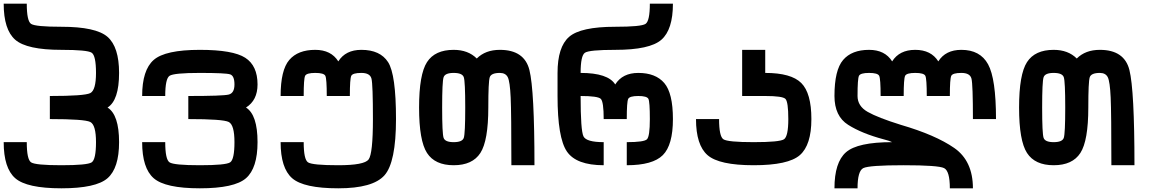

<svg xmlns="http://www.w3.org/2000/svg" viewBox="-20 -895 6290 1040"><path d="M625 -125Q625 15.6 562.5 70.3Q500 125 312.5 125Q125 125 62.5 70.3Q0 15.6 0 -125H125Q125 -31.2 148.4 -15.6Q171.9 0 312.5 0Q453.1 0 476.6 -15.6Q500 -31.2 500 -125Q500 -218.8 468.8 -234.4Q437.5 -250 250 -250V-375Q437.5 -375 468.8 -390.6Q500 -406.2 500 -500Q500 -593.8 476.6 -609.4Q453.1 -625 312.5 -625Q125 -625 62.5 -679.7Q0 -734.4 0 -875H125Q125 -781.2 148.4 -765.6Q171.9 -750 312.5 -750Q500 -750 562.5 -695.3Q625 -640.6 625 -500Q625 -351.6 562.5 -312.5Q625 -273.4 625 -125Z M1375 -125Q1375 15.6 1312.5 70.3Q1250 125 1062.5 125Q875 125 812.5 70.3Q750 15.6 750 -125H875Q875 -31.2 898.4 -15.6Q921.9 0 1062.5 0Q1203.1 0 1226.6 -15.6Q1250 -31.2 1250 -125Q1250 -218.8 1218.8 -234.4Q1187.5 -250 1000 -250V-375Q1187.5 -375 1218.8 -382.8Q1250 -390.6 1250 -437.5Q1250 -484.4 1226.6 -492.2Q1203.1 -500 1062.5 -500Q921.9 -500 898.4 -484.4Q875 -468.8 875 -375H750Q750 -515.6 812.5 -570.3Q875 -625 1062.5 -625Q1242.2 -625 1308.6 -582Q1375 -539.1 1375 -437.5Q1375 -351.6 1312.5 -312.5Q1375 -273.4 1375 -125Z M1812.5 125Q1625 125 1562.5 70.3Q1500 15.6 1500 -125H1625Q1625 -31.2 1648.4 -15.6Q1671.9 0 1812.5 0Q1953.1 0 1976.6 -31.2Q2000 -62.5 2000 -250Q2000 -437.5 1992.2 -468.8Q1984.4 -500 1937.5 -500Q1890.6 -500 1882.8 -484.4Q1875 -468.8 1875 -375H1750Q1750 -468.8 1742.2 -484.4Q1734.4 -500 1687.5 -500Q1640.6 -500 1632.8 -484.4Q1625 -468.8 1625 -375H1500Q1500 -515.6 1546.9 -570.3Q1593.8 -625 1687.5 -625Q1773.4 -625 1812.5 -562.5Q1851.6 -625 1937.5 -625Q2039.1 -625 2082 -558.6Q2125 -492.2 2125 -250Q2125 -15.6 2062.5 54.7Q2000 125 1812.5 125Z M2250 -312.5Q2250 -492.2 2293 -558.6Q2335.9 -625 2437.5 -625Q2515.6 -625 2562.5 -578.1Q2609.4 -625 2687.5 -625Q2820.3 -625 2847.7 -515.6Q2875 -406.2 2875 0H2750Q2750 -281.2 2746.1 -367.2Q2742.2 -453.1 2730.5 -476.6Q2718.8 -500 2687.5 -500Q2640.6 -500 2632.8 -476.6Q2625 -453.1 2625 -312.5Q2625 -132.8 2582 -66.4Q2539.1 0 2437.5 0Q2335.9 0 2293 -66.4Q2250 -132.8 2250 -312.5ZM2437.5 -500Q2390.6 -500 2382.8 -476.6Q2375 -453.1 2375 -312.5Q2375 -171.9 2382.8 -148.4Q2390.6 -125 2437.5 -125Q2484.4 -125 2492.2 -148.4Q2500 -171.9 2500 -312.5Q2500 -453.1 2492.2 -476.6Q2484.4 -500 2437.5 -500Z M3250 -250Q3250 -343.8 3234.4 -359.4Q3218.8 -375 3125 -375Q3125 -187.5 3140.6 -156.2Q3156.2 -125 3250 -125V0Q3101.6 0 3050.8 -74.2Q3000 -148.4 3000 -375V-500Q3000 -640.6 3062.5 -695.3Q3125 -750 3312.5 -750Q3453.1 -750 3476.6 -765.6Q3500 -781.2 3500 -875H3625Q3625 -734.4 3562.5 -679.7Q3500 -625 3312.5 -625Q3171.9 -625 3148.4 -609.4Q3125 -593.8 3125 -500Q3273.4 -500 3312.5 -437.5Q3351.6 -500 3437.5 -500Q3531.2 -500 3578.1 -445.3Q3625 -390.6 3625 -250Q3625 -109.4 3570.3 -54.7Q3515.6 0 3375 0V-125Q3468.8 -125 3484.4 -140.6Q3500 -156.2 3500 -250Q3500 -343.8 3492.2 -359.4Q3484.4 -375 3437.5 -375Q3390.6 -375 3382.8 -359.4Q3375 -343.8 3375 -250Z M4375 -250Q4375 -109.4 4312.5 -54.7Q4250 0 4062.5 0Q3875 0 3812.5 -54.7Q3750 -109.4 3750 -250H3875Q3875 -156.2 3898.4 -140.6Q3921.9 -125 4062.5 -125Q4203.1 -125 4226.6 -140.6Q4250 -156.2 4250 -250Q4250 -343.8 4234.4 -359.4Q4218.8 -375 4125 -375H4000V-625H4125V-500Q4265.6 -500 4320.3 -445.3Q4375 -390.6 4375 -250Z M5187.5 -500Q5140.6 -500 5132.8 -484.4Q5125 -468.8 5125 -375H5000Q5000 -468.8 4992.2 -484.4Q4984.4 -500 4937.5 -500Q4890.6 -500 4882.8 -484.4Q4875 -468.8 4875 -375H4750Q4750 -468.8 4742.2 -484.4Q4734.4 -500 4687.5 -500Q4640.6 -500 4632.8 -484.4Q4625 -468.8 4625 -375Q4625 -320.3 4679.7 -289.1Q4734.4 -257.8 4859.4 -218.8Q5046.9 -164.1 5148.4 -93.8Q5250 -23.4 5250 125H5125Q5125 31.2 5093.8 15.6Q5062.5 0 4875 0Q4687.5 0 4656.2 15.6Q4625 31.2 4625 125H4500Q4500 -15.6 4562.5 -70.3Q4625 -125 4812.5 -125Q4796.9 -132.8 4765.6 -140.6Q4648.4 -171.9 4574.2 -218.8Q4500 -265.6 4500 -375Q4500 -515.6 4546.9 -570.3Q4593.8 -625 4687.5 -625Q4773.4 -625 4812.5 -562.5Q4851.6 -625 4937.5 -625Q5023.4 -625 5062.5 -562.5Q5101.6 -625 5187.5 -625Q5289.1 -625 5332 -546.9Q5375 -468.8 5375 -250H5250Q5250 -437.5 5242.2 -468.8Q5234.4 -500 5187.5 -500Z M5500 -312.5Q5500 -492.2 5543 -558.6Q5585.9 -625 5687.5 -625Q5765.6 -625 5812.5 -578.1Q5859.4 -625 5937.5 -625Q6070.3 -625 6097.7 -515.6Q6125 -406.2 6125 0H6000Q6000 -281.2 5996.1 -367.2Q5992.2 -453.1 5980.5 -476.6Q5968.8 -500 5937.5 -500Q5890.6 -500 5882.8 -476.6Q5875 -453.1 5875 -312.5Q5875 -132.8 5832 -66.4Q5789.1 0 5687.5 0Q5585.9 0 5543 -66.4Q5500 -132.8 5500 -312.5ZM5687.5 -500Q5640.6 -500 5632.8 -476.6Q5625 -453.1 5625 -312.5Q5625 -171.9 5632.8 -148.4Q5640.6 -125 5687.5 -125Q5734.4 -125 5742.2 -148.4Q5750 -171.9 5750 -312.5Q5750 -453.1 5742.2 -476.6Q5734.4 -500 5687.5 -500Z"/></svg>

Font: CraftyPE
Style: Regular
Weight: 400
Designer: Erek Butcher
Foundry: Haunted Coop
Version: Version 0.018;April 4, 2024;FontCreator 15.0.0.2962 64-bit